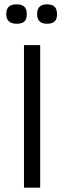

<svg xmlns="http://www.w3.org/2000/svg" viewBox="-20 -869 297 889"><path d="M91 0V-660H166V0ZM198 -759Q176 -759 164 -769.5Q152 -780 152 -804Q152 -828 164 -838.5Q176 -849 198 -849Q220 -849 232 -838.5Q244 -828 244 -803Q244 -779 232 -769Q220 -759 198 -759ZM58 -759Q9 -759 9 -804Q9 -828 21.5 -838.5Q34 -849 57 -849Q80 -849 92 -838.5Q104 -828 104 -803Q104 -779 92.5 -769Q81 -759 58 -759Z"/></svg>

Font: Bricolage Grotesque 10pt Light
Style: Regular
Weight: 300
Designer: Mathieu Triay
Foundry: Atelier Triay
Version: Version 1.000; ttfautohint (v1.8.4.7-5d5b);gftools[0.9.32]